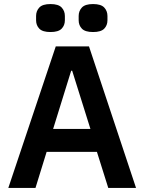

<svg xmlns="http://www.w3.org/2000/svg" viewBox="-20 -927 712 947"><path d="M514 0 458 -178H210L155 0H21L255 -698H419L651 0ZM336 -578H331L242 -291H426ZM229 -769Q190 -769 174 -785.5Q158 -802 158 -827V-848Q158 -873 174 -890Q190 -907 229 -907Q268 -907 284 -890Q300 -873 300 -848V-827Q300 -802 284 -785.5Q268 -769 229 -769ZM439 -769Q400 -769 384 -785.5Q368 -802 368 -827V-848Q368 -873 384 -890Q400 -907 439 -907Q478 -907 494 -890Q510 -873 510 -848V-827Q510 -802 494 -785.5Q478 -769 439 -769Z"/></svg>

Font: IBM Plex Sans Thai SmBld
Style: Regular
Weight: 600
Designer: Mike Abbink, Paul van der Laan, Pieter van Rosmalen, Ben Mitchell, Mark Frömberg
Foundry: Bold Monday
Version: Version 1.2